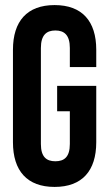

<svg xmlns="http://www.w3.org/2000/svg" viewBox="-20 -728 430 756"><path d="M205 -290H255V-161C255 -110 233 -93 198 -93C163 -93 141 -110 141 -161V-539C141 -590 163 -608 198 -608C233 -608 255 -590 255 -539V-464H359V-532C359 -645 303 -708 195 -708C87 -708 31 -645 31 -532V-168C31 -55 87 8 195 8C303 8 359 -55 359 -168V-390H205Z"/></svg>

Font: Bebas Neue
Style: Bold
Weight: 700
Designer: Ryoichi Tsunekawa
Foundry: Ryoichi Tsunekawa
Version: Version 1.300